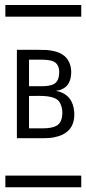

<svg xmlns="http://www.w3.org/2000/svg" viewBox="-20 -725 353 788"><path d="M2.4 -4.4Q2.4 -4.4 8.3 -4.4H23.4H80.1H241.7H291H306.2Q306.2 -4.4 313 -4.4Q313.5 -3.9 313.5 -2V5.9V34.2V41Q313.5 41 313.5 43.5Q313.5 43.5 308.1 43.5H293.9H237.8H75.2H24.9H9.8Q9.8 43.5 2.9 43.5Q2 43 2 41V33.2V4.9V-2Q2 -3.9 2.4 -4.4ZM99.1 -480V-371.1H149.4Q186.5 -371.1 202.6 -380.9Q212.4 -386.7 218.3 -399.9Q221.7 -408.2 222.7 -421.4Q225.6 -457.5 203.1 -470.7Q189.5 -479 157.2 -480Q157.2 -480 99.1 -480ZM99.1 -331.1V-198.2H153.8Q194.3 -198.2 212.9 -209.5Q235.8 -223.1 235.8 -262.7Q235.8 -272.9 233.9 -281.2Q231 -293 228 -299.3Q221.7 -312.5 211.4 -318.4Q194.3 -329.1 158.2 -331.1Q149.4 -331.5 139.6 -331.5Q129.9 -331.5 117.7 -331.3Q105.5 -331.1 99.1 -331.1ZM2.4 -704.6H8.3H23.4H80.1H241.7H291H306.2H313Q313.5 -704.1 313.5 -702.1V-693.8V-666V-659.2Q313.5 -659.2 313.5 -656.7Q313.5 -656.7 308.1 -656.7H293.9H237.8H75.2H24.9H9.8Q9.8 -656.7 2.9 -656.7Q2 -657.2 2 -659.2V-667V-695.3V-702.1Q2 -704.1 2.4 -704.6ZM49.3 -520.5H137.2Q158.7 -520.5 171.6 -519.8Q184.6 -519 202.6 -514.9Q220.7 -510.7 234.4 -502.4Q254.9 -490.2 264.4 -468.3Q273.9 -446.3 272 -420.9Q270 -392.6 256.8 -376Q245.1 -361.3 224.1 -355Q221.7 -354.5 216.6 -353.5Q211.4 -352.5 209 -352.1Q245.6 -345.7 265.1 -321.3Q282.2 -299.8 284.7 -264.2Q288.1 -209 252.4 -182.1Q238.3 -171.4 218.3 -165.5Q198.2 -159.7 183.3 -158.7Q168.5 -157.7 144.5 -157.7H49.3Z"/></svg>

Font: ERD_A
Style: Medium
Weight: 500
Version: Version 001.000